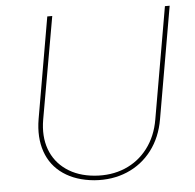

<svg xmlns="http://www.w3.org/2000/svg" viewBox="-51 -752 821 808"><g transform="rotate(-5 359.5 -347.5)"><path d="M104 -273 178 -700H199L123 -269Q111 -199 131 -144Q151 -89 199.5 -55Q248 -21 318 -15Q388 -9 446 -33Q504 -57 542.5 -107.5Q581 -158 593 -228L675 -700H695L613 -228Q600 -152 558.5 -97.5Q517 -43 454 -16.5Q391 10 315 4Q238 -3 185.5 -39Q133 -75 112 -135.5Q91 -196 104 -273Z"/></g></svg>

Font: Fixel Italic Variable 20240409 Display Thin
Style: Italic
Weight: 100
Italic angle: -10°
Designer: AlfaBravo + MacPaw
Foundry: Kyrylo Tkachov, Marchela Mozhyna, Serhii Makarenko, Maria Weinstein, Zakhar Kryvoshyya
Version: Version 1.211;Glyphs 3.2 (3225)